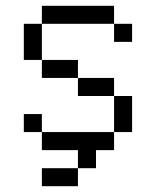

<svg xmlns="http://www.w3.org/2000/svg" viewBox="-20 -520 540 665"><path d="M437.5 -375V-437.5H375V-375ZM250 62.5H125V125H250ZM250 62.5H312.5V0H375V-62.5H125V0H250ZM125 -62.5V-125H62.5V-62.5ZM375 -62.5H437.5Q437.5 -62.5 437.5 -187.5H375Q375 -187.5 375 -62.5ZM375 -187.5V-250H250V-187.5ZM250 -250V-312.5H125V-250ZM125 -312.5Q125 -312.5 125 -437.5H62.5Q62.5 -437.5 62.5 -312.5ZM125 -437.5H375V-500H125Z"/></svg>

Font: UnifontExMono
Style: Regular
Weight: 500
Version: Version 15.0.06